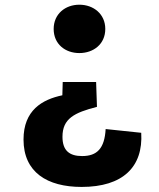

<svg xmlns="http://www.w3.org/2000/svg" viewBox="-20 -574 660 796"><path d="M309 -554.5C250.5 -554.5 202.5 -516 202.5 -454C202.5 -391 250.5 -354 309 -354C367.5 -354 416.5 -391 416.5 -454C416.5 -516 367.5 -554.5 309 -554.5ZM77.5 4.5C77.5 140 175.5 201 318.5 201C489.5 201 574 118 565.5 -23.5L418 -39C413.5 42 382 73 320.5 73C268.5 73 239 51 239 -7C239 -82.5 288.5 -107 382 -131L378.5 -234H240L238.5 -179C155 -161.5 77.5 -117 77.5 4.5Z"/></svg>

Font: Monaspace Argon ExtraBold
Style: Bold
Weight: 800
Designer: Riley Cran & the Lettermatic Team
Foundry: Lettermatic
Version: Version 1.000 (Monaspace Argon)